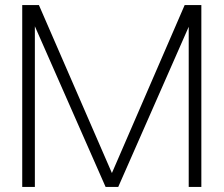

<svg xmlns="http://www.w3.org/2000/svg" viewBox="-20 -740 885 760"><path d="M398 0H448L727 -634V0H777V-720H711L423 -55L134 -720H68V0H118V-636Z"/></svg>

Font: Aspekta 200
Style: Regular
Weight: 200
Designer: Ivo Dolenc
Version: Version 2.000